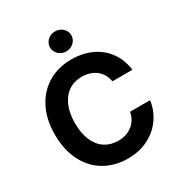

<svg xmlns="http://www.w3.org/2000/svg" viewBox="-217 -1097 1175 1255"><g transform="rotate(-30 370.0 -469.5)"><path d="M45.9 -363.3Q45.9 -479.2 89.7 -563.8Q133.6 -648.4 210.3 -692.8Q287 -737.3 383.6 -737.3Q466.6 -737.3 533.9 -706.6Q601.1 -676 643.7 -617.7Q686.3 -559.3 696.9 -478.8H546.1Q539.5 -517.9 517.6 -546.4Q495.7 -574.9 462 -589.9Q428.3 -605 386.8 -605Q329.6 -605 286.9 -576.5Q244.2 -548.1 220.6 -493.7Q197.1 -439.3 197.1 -363.3Q197.1 -286.1 220.8 -232Q244.4 -177.9 287.1 -150.2Q329.9 -122.6 386.3 -122.6Q427.8 -122.6 461.5 -137.6Q495.1 -152.7 517.3 -181.2Q539.5 -209.7 546.6 -248.8H697.4Q688.7 -179.7 648.6 -120.6Q608.5 -61.5 540.3 -25.9Q472.1 9.8 383.6 9.8Q286.2 9.8 209.6 -34.6Q133.1 -78.9 89.5 -163.4Q45.9 -247.9 45.9 -363.3ZM303.4 -873.9Q303.4 -894.3 314.2 -911.7Q325 -929.1 343.4 -939.1Q361.8 -949.2 383.6 -949.2Q405.5 -949.2 424 -939.1Q442.5 -929.1 453.3 -911.7Q464.2 -894.3 464.2 -873.9Q464.2 -853.6 453.3 -836.2Q442.5 -818.8 424 -808.8Q405.5 -798.7 383.6 -798.7Q361.8 -798.7 343.4 -808.8Q325 -818.8 314.2 -836.2Q303.4 -853.6 303.4 -873.9Z"/></g></svg>

Font: Raveo Variable
Style: Regular
Weight: 400
Designer: Jakub Foglar, Rasmus Andersson (Inter)
Foundry: Jakubfoglar.com
Version: Version 1.000;Glyphs 3.2.3 (3260)